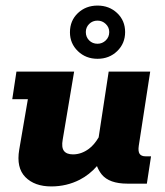

<svg xmlns="http://www.w3.org/2000/svg" viewBox="-20 -659 591 689"><path d="M164 10Q104 10 71 -23.5Q38 -57 49 -122L80 -303H24L39 -402H246L205 -158Q200 -130 209.5 -117.5Q219 -105 242 -105Q272 -105 299 -125Q318 -139 334 -166L370 -402H519L478 -136Q475 -116 481 -107Q487 -98 503 -98H522L507 0H437Q372 0 345 -33Q334 -47 328 -63Q301 -32 266 -14Q219 10 164 10ZM330 -448Q288 -448 259.5 -475.5Q231 -503 231 -543Q231 -585 259.5 -612Q288 -639 330 -639Q372 -639 400.5 -612Q429 -585 429 -544Q429 -503 400.5 -475.5Q372 -448 330 -448ZM330 -502Q347 -502 359.5 -514Q372 -526 372 -544Q372 -561 359.5 -573Q347 -585 330 -585Q312 -585 300 -573Q288 -561 288 -544Q288 -526 300 -514Q312 -502 330 -502Z"/></svg>

Font: Rokkitt SemiBold ExtraBold
Style: Italic
Weight: 800
Italic angle: -9°
Version: Version 3.103